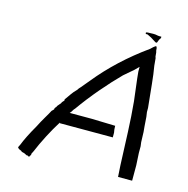

<svg xmlns="http://www.w3.org/2000/svg" viewBox="-120 -936 1057 1079"><g transform="rotate(15 408.0 -396.0)"><path d="M675.8 -753.9Q679.7 -750 679.7 -734.4Q683.6 -722.7 683.6 -710.9Q683.6 -699.2 687.5 -691.4L691.4 -648.4Q699.2 -605.5 705.1 -544.9Q710.9 -484.4 718.8 -410.2V-386.7L722.7 -359.4L726.6 -304.7Q730.5 -273.4 730.5 -242.2Q730.5 -210.9 734.4 -191.4V-171.9V-160.2V-152.3L738.3 -82V3.9V7.8H656.2V3.9L652.3 -58.6Q648.4 -160.2 644.5 -252Q640.6 -343.8 632.8 -425.8L617.2 -554.7L613.3 -593.8V-621.1L589.8 -597.7L535.2 -550.8Q484.4 -500 427.7 -433.6Q371.1 -367.2 324.2 -300.8Q316.4 -293 312.5 -285.2Q308.6 -277.3 300.8 -269.5H363.3H429.7L566.4 -265.6Q566.4 -242.2 570.3 -226.6V-214.8V-203.1V-199.2H261.7V-203.1Q234.4 -160.2 207 -107.4Q179.7 -54.7 160.2 -7.8L152.3 7.8V11.7V15.6Q148.4 19.5 148.4 19.5L144.5 27.3Q136.7 27.3 136.7 23.4H132.8H128.9L121.1 19.5L113.3 15.6L97.7 11.7L93.8 7.8Q74.2 0 74.2 -3.9Q66.4 -3.9 78.1 -23.4Q97.7 -74.2 140.6 -148.4Q156.2 -179.7 173.8 -209Q191.4 -238.3 199.2 -253.9L203.1 -257.8L210.9 -265.6Q210.9 -273.4 214.8 -277.3L218.8 -281.2L222.7 -289.1L242.2 -312.5Q238.3 -312.5 250 -324.2L253.9 -328.1V-335.9Q265.6 -351.6 277.3 -369.1Q289.1 -386.7 308.6 -406.2Q312.5 -414.1 324.2 -425.8L363.3 -472.7Q480.5 -617.2 644.5 -734.4Q675.8 -765.6 675.8 -753.9ZM640.6 -820.3Q652.3 -820.3 660.2 -818.4Q668 -816.4 675.8 -816.4H687.5V-812.5V-808.6L679.7 -796.9L671.9 -777.3H664.1L632.8 -796.9L609.4 -808.6H601.6Q597.7 -808.6 597.7 -812.5V-816.4Q597.7 -820.3 640.6 -820.3Z"/></g></svg>

Font: 和音 by 宁静之雨，公众号njzyshare
Style: Regular
Weight: 400
Designer: Steve Matteson
Foundry: Ascender Corporation
Version: Version 6.00;June 8, 2018;FontCreator 11.0.0.2388 32-bit